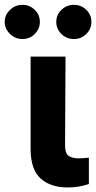

<svg xmlns="http://www.w3.org/2000/svg" viewBox="-59 -785 406 811"><path d="M70.3 -545.9Q107.4 -545.9 217.8 -545.9Q216.8 -452.1 215.8 -170.9Q215.8 -137.7 230.5 -127Q245.1 -116.2 273.4 -116.2Q287.1 -116.2 297.9 -117.2Q307.6 -118.2 316.4 -119.1Q316.4 -82 316.4 -7.8Q296.9 -1 274.4 2.9Q251 6.8 226.6 6.8Q155.3 6.8 113.3 -30.3Q71.3 -67.4 70.3 -152.3Q70.3 -283.2 70.3 -545.9ZM36.1 -620.1Q4.9 -620.1 -16.6 -641.6Q-39.1 -663.1 -39.1 -692.4Q-39.1 -722.7 -16.6 -743.2Q4.9 -764.6 36.1 -764.6Q66.4 -764.6 87.9 -743.2Q109.4 -722.7 109.4 -692.4Q109.4 -663.1 87.9 -641.6Q66.4 -620.1 36.1 -620.1ZM252.9 -620.1Q222.7 -620.1 200.2 -641.6Q178.7 -663.1 178.7 -692.4Q178.7 -722.7 200.2 -743.2Q222.7 -764.6 252.9 -764.6Q284.2 -764.6 305.7 -743.2Q327.1 -722.7 327.1 -692.4Q327.1 -663.1 305.7 -641.6Q284.2 -620.1 252.9 -620.1Z"/></svg>

Font: DeepSea
Style: Bold
Weight: 700
Designer: Stem
Version: Version 3.019;git-0a5106e0b